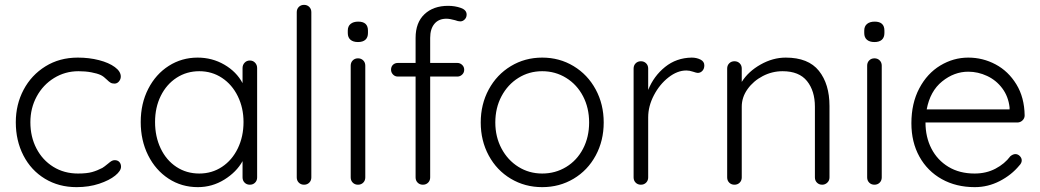

<svg xmlns="http://www.w3.org/2000/svg" viewBox="-20 -760 4281 790"><path d="M477 -445Q477 -434 469.5 -425Q462 -416 451 -416Q441 -416 434.5 -420Q428 -424 420 -432Q407 -445 395 -451Q380 -458 355.5 -462.5Q331 -467 303 -467Q248 -467 202.5 -439Q157 -411 131 -363Q105 -315 105 -257Q105 -197 130 -149Q155 -101 199.5 -73.5Q244 -46 301 -46Q337 -46 358.5 -52Q380 -58 401 -69Q408 -73 425 -87Q433 -94 439 -97.5Q445 -101 452 -101Q464 -101 471 -93.5Q478 -86 478 -74Q478 -57 454 -37.5Q430 -18 388 -4Q346 10 295 10Q222 10 165 -24.5Q108 -59 76.5 -120Q45 -181 45 -257Q45 -330 77 -390.5Q109 -451 167 -487Q225 -523 300 -523Q347 -523 387.5 -512.5Q428 -502 452.5 -484Q477 -466 477 -445Z M1038 -480V-30Q1038 -17 1029.5 -8.5Q1021 0 1008 0Q995 0 986.5 -8.5Q978 -17 978 -30V-97Q953 -52 903 -21Q853 10 794 10Q727 10 673.5 -25Q620 -60 589.5 -121Q559 -182 559 -258Q559 -334 590 -394.5Q621 -455 674.5 -489Q728 -523 793 -523Q853 -523 903 -494Q953 -465 978 -418V-480Q978 -493 986.5 -502Q995 -511 1008 -511Q1021 -511 1029.5 -502Q1038 -493 1038 -480ZM982 -258Q982 -316 958.5 -364Q935 -412 893.5 -439.5Q852 -467 800 -467Q748 -467 706.5 -440Q665 -413 641.5 -365.5Q618 -318 618 -258Q618 -198 641 -149.5Q664 -101 705.5 -73.5Q747 -46 800 -46Q852 -46 893.5 -73.5Q935 -101 958.5 -149.5Q982 -198 982 -258Z M1231 0Q1218 0 1209.5 -8.5Q1201 -17 1201 -30V-710Q1201 -723 1209.5 -731.5Q1218 -740 1231 -740Q1244 -740 1252.5 -731.5Q1261 -723 1261 -710V-30Q1261 -17 1252.5 -8.5Q1244 0 1231 0Z M1453 0Q1440 0 1431.5 -8.5Q1423 -17 1423 -30V-490Q1423 -503 1431.5 -511.5Q1440 -520 1453 -520Q1466 -520 1474.5 -511.5Q1483 -503 1483 -490V-30Q1483 -17 1474.5 -8.5Q1466 0 1453 0ZM1411 -624V-634Q1411 -652 1422.5 -661.5Q1434 -671 1454 -671Q1494 -671 1494 -634V-624Q1494 -606 1483.5 -596.5Q1473 -587 1453 -587Q1433 -587 1422 -596.5Q1411 -606 1411 -624Z M1750 -604V-501H1862Q1873 -501 1881.5 -493Q1890 -485 1890 -473Q1890 -461 1881.5 -453Q1873 -445 1862 -445H1750V-30Q1750 -17 1741.5 -8.5Q1733 0 1720 0Q1707 0 1698.5 -8.5Q1690 -17 1690 -30V-445H1617Q1605 -445 1597 -453.5Q1589 -462 1589 -473Q1589 -486 1597 -493.5Q1605 -501 1617 -501H1690V-604Q1690 -667 1726.5 -701.5Q1763 -736 1824 -736Q1852 -736 1876 -727.5Q1900 -719 1900 -700Q1900 -688 1892 -680Q1884 -672 1874 -672Q1865 -672 1852 -677Q1830 -683 1817 -683Q1785 -683 1767.5 -662Q1750 -641 1750 -604Z M2211 10Q2140 10 2082 -24.5Q2024 -59 1991 -120Q1958 -181 1958 -256Q1958 -331 1991 -392Q2024 -453 2082 -488Q2140 -523 2211 -523Q2282 -523 2340 -488Q2398 -453 2431 -392Q2464 -331 2464 -256Q2464 -181 2431 -120Q2398 -59 2340 -24.5Q2282 10 2211 10ZM2211 -467Q2157 -467 2113 -439.5Q2069 -412 2043.5 -364Q2018 -316 2018 -256Q2018 -197 2043.5 -149Q2069 -101 2113 -73.5Q2157 -46 2211 -46Q2265 -46 2309.5 -73Q2354 -100 2379 -148Q2404 -196 2404 -256Q2404 -316 2379 -364Q2354 -412 2309.5 -439.5Q2265 -467 2211 -467Z M2878 -491Q2878 -477 2870 -468.5Q2862 -460 2851 -460Q2846 -460 2831.5 -465Q2817 -470 2804 -470Q2767 -470 2730.5 -441.5Q2694 -413 2670.5 -368Q2647 -323 2647 -277V-30Q2647 -17 2638.5 -8.5Q2630 0 2617 0Q2604 0 2595.5 -8.5Q2587 -17 2587 -30V-478Q2587 -491 2595.5 -499.5Q2604 -508 2617 -508Q2630 -508 2638.5 -499.5Q2647 -491 2647 -478V-390Q2670 -447 2716.5 -484.5Q2763 -522 2826 -523Q2846 -523 2862 -515Q2878 -507 2878 -491Z M3393 -324V-30Q3393 -17 3384 -8.5Q3375 0 3363 0Q3350 0 3341.5 -8.5Q3333 -17 3333 -30V-321Q3333 -386 3300.5 -426.5Q3268 -467 3200 -467Q3157 -467 3118.5 -447Q3080 -427 3056 -393.5Q3032 -360 3032 -321V-30Q3032 -17 3023.5 -8.5Q3015 0 3002 0Q2989 0 2980.5 -8.5Q2972 -17 2972 -30V-478Q2972 -491 2980.5 -499.5Q2989 -508 3002 -508Q3015 -508 3023.5 -499.5Q3032 -491 3032 -478V-423Q3059 -466 3109.5 -494.5Q3160 -523 3213 -523Q3306 -523 3349.5 -468.5Q3393 -414 3393 -324Z M3578 0Q3565 0 3556.5 -8.5Q3548 -17 3548 -30V-490Q3548 -503 3556.5 -511.5Q3565 -520 3578 -520Q3591 -520 3599.5 -511.5Q3608 -503 3608 -490V-30Q3608 -17 3599.5 -8.5Q3591 0 3578 0ZM3536 -624V-634Q3536 -652 3547.5 -661.5Q3559 -671 3579 -671Q3619 -671 3619 -634V-624Q3619 -606 3608.5 -596.5Q3598 -587 3578 -587Q3558 -587 3547 -596.5Q3536 -606 3536 -624Z M4166 -256H3788Q3788 -196 3812.5 -148.5Q3837 -101 3882.5 -73.5Q3928 -46 3990 -46Q4038 -46 4076 -66Q4114 -86 4137 -117Q4148 -126 4158 -126Q4168 -126 4176 -118Q4184 -110 4184 -100Q4184 -89 4174 -79Q4142 -40 4093.5 -15Q4045 10 3991 10Q3914 10 3855 -23Q3796 -56 3763 -115.5Q3730 -175 3730 -253Q3730 -335 3762.5 -396.5Q3795 -458 3849 -490.5Q3903 -523 3964 -523Q4024 -523 4076.5 -495Q4129 -467 4162 -413Q4195 -359 4196 -285Q4196 -273 4187 -264.5Q4178 -256 4166 -256ZM3793 -310H4134V-318Q4129 -363 4104 -396.5Q4079 -430 4041.5 -447.5Q4004 -465 3964 -465Q3906 -465 3856.5 -425Q3807 -385 3793 -310Z"/></svg>

Font: Quicksand
Style: Regular
Weight: 400
Designer: Andrew Paglinawan
Foundry: Andrew Paglinawan
Version: Version 3.000